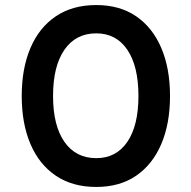

<svg xmlns="http://www.w3.org/2000/svg" viewBox="-20 -730 758 760"><path d="M361 10Q267 10 201 -34.5Q135 -79 100.5 -160Q66 -241 66 -350Q66 -459 100.5 -540Q135 -621 201 -665.5Q267 -710 361 -710Q454 -710 519 -665.5Q584 -621 618.5 -540Q653 -459 653 -350Q653 -241 618.5 -160Q584 -79 519 -34.5Q454 10 361 10ZM361 -104Q440 -104 484 -168.5Q528 -233 528 -350Q528 -468 484 -533Q440 -598 361 -598Q280 -598 235 -533Q190 -468 190 -350Q190 -233 235 -168.5Q280 -104 361 -104Z"/></svg>

Font: Lexend Exa Medium
Style: Regular
Weight: 500
Designer: Bonnie Shaver-Troup, Thomas Jockin
Foundry: Lexend
Version: Version 1.007